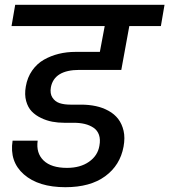

<svg xmlns="http://www.w3.org/2000/svg" viewBox="-20 -760 702 796"><path d="M27.8 -651.9 43 -740.2H662.1L647 -651.9H516.1L482.9 -470.2H309.1Q204.6 -470.2 190.9 -397.9Q186.5 -372.1 197.3 -355.5Q208 -338.9 226.8 -332.5Q245.6 -326.2 272 -326.2H315.9Q348.6 -326.2 377.2 -320.1Q405.8 -314 430.2 -300.5Q454.6 -287.1 470.2 -266.6Q485.8 -246.1 492.4 -217.5Q499 -189 492.2 -151.9Q478 -74.7 416 -29.3Q354 16.1 251 16.1Q139.6 16.1 79.1 -36.9Q18.6 -89.8 32.2 -176.8H136.2Q128.9 -125.5 160.6 -94.7Q192.4 -64 257.8 -64Q313 -64 349.1 -89.4Q385.3 -114.7 392.1 -155.8Q397 -181.6 390.4 -200.7Q383.8 -219.7 367.7 -230.5Q351.6 -241.2 331.3 -246.1Q311 -251 285.2 -251H246.1Q220.7 -251 197 -255.4Q173.3 -259.8 150.4 -270.8Q127.4 -281.7 111.6 -298.1Q95.7 -314.5 88.4 -341.1Q81.1 -367.7 86.9 -400.9Q93.3 -439 113.3 -467.5Q133.3 -496.1 162.1 -512.5Q190.9 -528.8 223.9 -536.9Q256.8 -544.9 293 -544.9H394L414.1 -651.9Z"/></svg>

Font: SVN-Poppins Medium
Style: Italic
Weight: 500
Italic angle: -10°
Designer: Ninad Kale (Devanagari), Jonny Pinhorn (Latin)
Foundry: Indian Type Foundry
Version: Version 3.002 2017